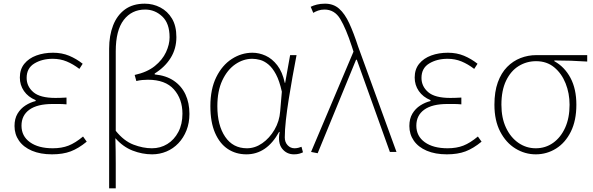

<svg xmlns="http://www.w3.org/2000/svg" viewBox="-20 -827 3229 1045"><path d="M263 13Q200 13 154 -6.5Q108 -26 83.5 -61Q59 -96 59 -141Q59 -181 75.5 -208.5Q92 -236 118.5 -253Q145 -270 174 -277V-282Q133 -299 110.5 -331.5Q88 -364 88 -405Q88 -450 112.5 -480Q137 -510 178 -525Q219 -540 269 -540Q317 -540 356.5 -523.5Q396 -507 430 -480L412 -452Q378 -478 343 -492.5Q308 -507 267 -507Q209 -507 167 -481.5Q125 -456 125 -403Q125 -357 161.5 -325.5Q198 -294 282 -294Q297 -294 309.5 -294.5Q322 -295 342 -296V-259Q319 -261 302 -261Q285 -261 266 -261Q183 -261 140 -230Q97 -199 97 -143Q97 -86 143 -53Q189 -20 267 -20Q316 -20 353 -34.5Q390 -49 432 -84L452 -56Q407 -19 364.5 -3Q322 13 263 13Z M574 198V-562Q574 -633 595.5 -688.5Q617 -744 660 -775.5Q703 -807 768 -807Q813 -807 852.5 -786.5Q892 -766 916 -726Q940 -686 940 -625Q940 -562 909 -512Q878 -462 822 -427V-422Q884 -416 926 -387.5Q968 -359 989.5 -313Q1011 -267 1011 -207Q1011 -158 995 -117.5Q979 -77 951 -47.5Q923 -18 886 -2.5Q849 13 808 13Q754 13 701.5 -7.5Q649 -28 608 -75Q610 -5 610 61Q610 127 610 198ZM807 -20Q853 -20 890.5 -43Q928 -66 950.5 -108.5Q973 -151 973 -208Q973 -288 926.5 -340.5Q880 -393 785 -393Q770 -393 754 -391.5Q738 -390 722 -386L713 -419Q781 -434 822.5 -467.5Q864 -501 883.5 -543Q903 -585 903 -624Q903 -700 863 -737.5Q823 -775 770 -775Q697 -775 653.5 -718.5Q610 -662 610 -548Q610 -439 610 -332Q610 -225 610 -115Q654 -60 706 -40Q758 -20 807 -20Z M1321 13Q1264 13 1220 -16Q1176 -45 1150.5 -103.5Q1125 -162 1125 -249Q1125 -342 1157 -407Q1189 -472 1241.5 -506Q1294 -540 1354 -540Q1390 -540 1425.5 -524Q1461 -508 1489 -472Q1517 -436 1530 -376H1532L1559 -527H1594Q1583 -470 1572 -408.5Q1561 -347 1551.5 -287Q1542 -227 1536 -173.5Q1530 -120 1530 -79Q1530 -53 1545.5 -36.5Q1561 -20 1583 -20Q1593 -20 1603.5 -22.5Q1614 -25 1621 -28L1629 2Q1621 6 1609 9.5Q1597 13 1580 13Q1540 13 1515.5 -18Q1491 -49 1502 -109H1499Q1432 13 1321 13ZM1324 -20Q1368 -20 1407.5 -47.5Q1447 -75 1474 -121Q1501 -167 1505 -222L1514 -328Q1501 -387 1482 -422.5Q1463 -458 1440.5 -476.5Q1418 -495 1395.5 -501Q1373 -507 1353 -507Q1304 -507 1260.5 -477Q1217 -447 1190 -389.5Q1163 -332 1163 -249Q1163 -145 1205.5 -82.5Q1248 -20 1324 -20Z M1709 7 1673 0 1904 -546 1895 -574Q1863 -672 1832 -723.5Q1801 -775 1746 -775Q1727 -775 1711.5 -769.5Q1696 -764 1685 -757L1671 -790Q1685 -797 1704.5 -802Q1724 -807 1749 -807Q1795 -807 1826 -779.5Q1857 -752 1881 -700Q1905 -648 1929 -574L2138 0H2102L1922 -502H1918Z M2412 13Q2349 13 2303 -6.5Q2257 -26 2232.5 -61Q2208 -96 2208 -141Q2208 -181 2224.5 -208.5Q2241 -236 2267.5 -253Q2294 -270 2323 -277V-282Q2282 -299 2259.5 -331.5Q2237 -364 2237 -405Q2237 -450 2261.5 -480Q2286 -510 2327 -525Q2368 -540 2418 -540Q2466 -540 2505.5 -523.5Q2545 -507 2579 -480L2561 -452Q2527 -478 2492 -492.5Q2457 -507 2416 -507Q2358 -507 2316 -481.5Q2274 -456 2274 -403Q2274 -357 2310.5 -325.5Q2347 -294 2431 -294Q2446 -294 2458.5 -294.5Q2471 -295 2491 -296V-259Q2468 -261 2451 -261Q2434 -261 2415 -261Q2332 -261 2289 -230Q2246 -199 2246 -143Q2246 -86 2292 -53Q2338 -20 2416 -20Q2465 -20 2502 -34.5Q2539 -49 2581 -84L2601 -56Q2556 -19 2513.5 -3Q2471 13 2412 13Z M2896 13Q2837 13 2785.5 -18.5Q2734 -50 2702.5 -110.5Q2671 -171 2671 -257Q2671 -328 2689.5 -379Q2708 -430 2740 -462.5Q2772 -495 2813 -511Q2854 -527 2899 -527H3176V-492Q3130 -495 3086.5 -496.5Q3043 -498 2997 -498V-494Q3053 -463 3085 -403Q3117 -343 3117 -257Q3117 -171 3087 -110.5Q3057 -50 3006.5 -18.5Q2956 13 2896 13ZM2896 -20Q2949 -20 2990.5 -49.5Q3032 -79 3056 -132Q3080 -185 3080 -257Q3080 -319 3058.5 -373Q3037 -427 2996.5 -460.5Q2956 -494 2898 -494Q2846 -494 2803 -467.5Q2760 -441 2734.5 -388Q2709 -335 2709 -257Q2709 -185 2734 -132Q2759 -79 2801.5 -49.5Q2844 -20 2896 -20Z"/></svg>

Font: Noto Sans TC
Style: Regular
Weight: 100
Designer: Ryoko NISHIZUKA 西塚涼子 (kana, bopomofo & ideographs); Paul D. Hunt (Latin, Greek & Cyrillic); Sandoll Communications 산돌커뮤니
Foundry: Adobe
Version: Version 2.004;hotconv 1.0.118;makeotfexe 2.5.65603